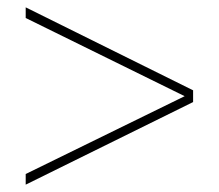

<svg xmlns="http://www.w3.org/2000/svg" viewBox="-20 -613 596 523"><path d="M50 -110V-139L483 -351L50 -564V-593L506 -367V-335Z"/></svg>

Font: MuseoModerno Thin Thin
Style: Regular
Weight: 250
Version: Version 1.003